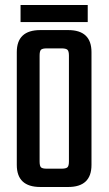

<svg xmlns="http://www.w3.org/2000/svg" viewBox="-20 -746 433 766"><path d="M141 -626H252Q345 -626 345 -538V-88Q345 0 252 0H141Q47 0 47 -88V-538Q47 -626 141 -626ZM255 -102V-524Q255 -542 249 -547.5Q243 -553 225 -553H167Q149 -553 143.5 -547.5Q138 -542 138 -524V-102Q138 -84 143.5 -78.5Q149 -73 167 -73H225Q243 -73 249 -78.5Q255 -84 255 -102ZM330 -726V-658H62V-726Z"/></svg>

Font: Teko Regular
Style: Regular
Weight: 400
Designer: Manushi Parikh, Jonny Pinhorn
Foundry: Indian Type Foundry
Version: Version 1.105;PS 1.0;hotconv 1.0.78;makeotf.lib2.5.61930; tt